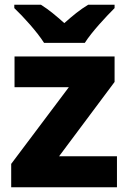

<svg xmlns="http://www.w3.org/2000/svg" viewBox="-20 -786 539 806"><path d="M165 -606H336C365 -652 426 -717 461 -752V-766H350C315 -745 285 -720 250 -689C215 -720 187 -744 152 -766H40V-752C78 -716 136 -652 165 -606ZM471 0V-130H228L461 -442V-549H41V-420H269L27 -98V0Z"/></svg>

Font: Noto Sans Myanmar UI ExtraBold
Style: Regular
Weight: 800
Designer: Monotype Design Team
Foundry: Monotype Imaging Inc.
Version: Version 2.103